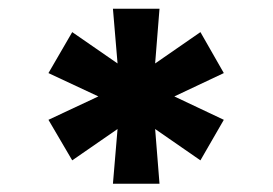

<svg xmlns="http://www.w3.org/2000/svg" viewBox="-20 -748 638 449"><path d="M244.1 -318.4H353L342.8 -446.3L448.7 -373L503.4 -467.8L387.7 -522.5L503.4 -577.1L448.7 -672.9L342.8 -599.6L353 -727.5H244.1L254.9 -599.6L148.9 -672.9L93.3 -577.1L210 -522.5L93.3 -467.8L148.9 -373L254.9 -446.3Z"/></svg>

Font: Raveo ExtraBold
Style: Regular
Weight: 800
Designer: Jakub Foglar, Rasmus Andersson (Inter)
Foundry: Jakubfoglar.com
Version: Version 1.100;Glyphs 3.2.3 (3260)